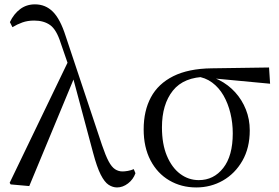

<svg xmlns="http://www.w3.org/2000/svg" viewBox="-20 -825 1251 860"><path d="M27.7 1 23.3 -6.2 289.2 -558.1 316.4 -486.1 111.1 8.4ZM504.2 14.6Q484.9 14.6 466.5 2.7Q448.1 -9.3 431.1 -42.8Q414 -76.4 396.9 -141L305.2 -483.6L302.4 -486.2L252 -632.1Q233.2 -692 204.9 -712.4Q176.5 -732.9 133 -732.9Q103.6 -732.9 80 -724.4Q56.5 -716 35.8 -703.2L24.3 -725.9Q41.7 -762.8 70.1 -784.1Q98.4 -805.5 136.6 -805.5Q183.9 -805.5 216.9 -772.5Q249.8 -739.6 273.9 -664.1L437 -175Q453 -127.8 466.6 -102.3Q480.2 -76.9 495.4 -67Q510.6 -57.1 528.9 -57.1Q538.5 -57.1 552.6 -59.5Q566.7 -61.9 579.1 -67.4L586.7 -49.1Q577 -21.5 553.5 -3.4Q530 14.6 504.2 14.6Z M859 14.6Q792.2 14.6 738.5 -16.8Q684.8 -48.2 654.1 -106.9Q623.5 -165.5 623.5 -245.6Q623.5 -328.5 656 -389.2Q688.6 -450 756.2 -483.8Q823.9 -517.6 927.8 -519L1185.1 -522.7L1189.8 -450L923.1 -475.1L906.2 -481Q803.5 -480.5 754.4 -419.1Q705.4 -357.7 705.4 -254.5Q705.4 -179.9 727.6 -126.9Q749.9 -73.9 787.2 -46.1Q824.6 -18.2 870.4 -18.2Q937.4 -18.2 980 -72.6Q1022.6 -127 1022.6 -227.7Q1022.6 -274.5 1012 -318.2Q1001.4 -361.8 981.1 -397.3Q960.7 -432.7 930 -455.4Q899.4 -478.1 858.6 -483L872 -492Q919.9 -487.6 961.2 -466.6Q1002.5 -445.6 1033.2 -411.9Q1063.9 -378.2 1081.3 -334.6Q1098.7 -291.1 1098.7 -240.9Q1098.7 -162.3 1065.7 -104.9Q1032.8 -47.5 978.5 -16.4Q924.2 14.6 859 14.6Z"/></svg>

Font: Noto Serif KR
Style: Regular
Weight: 200
Designer: Ryoko NISHIZUKA 西塚涼子 (kana & ideographs); Frank Grießhammer (Latin, Greek & Cyrillic); Wenlong ZHANG 张文龙 (bopomofo); San
Foundry: Adobe
Version: Version 2.001;hotconv 1.1.0;makeotfexe 2.6.0